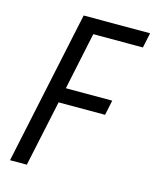

<svg xmlns="http://www.w3.org/2000/svg" viewBox="-109 -789 698 863"><g transform="rotate(15 240.5 -357.0)"><path d="M21 0 172.4 -713.9H481.4L466.8 -644H235.8L179.7 -377.4H395.5L380.9 -307.6H164.6L99.1 0Z"/></g></svg>

Font: Open Sans SemiCondensed
Style: Italic
Weight: 400
Width: 4
Italic angle: -12°
Designer: Monotype Design Team
Foundry: Monotype Imaging Inc.
Version: Version 3.000